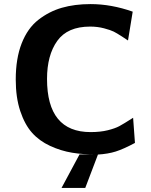

<svg xmlns="http://www.w3.org/2000/svg" viewBox="-20 -735 740 939"><path d="M57 -346Q57 -449 86 -523Q115 -597 167.5 -638Q220 -679 282.5 -697Q345 -715 423 -715Q524 -715 629 -678L606 -537Q602 -540 576.5 -556.5Q551 -573 536 -580.5Q521 -588 489 -596.5Q457 -605 421 -605Q310 -605 260 -535Q210 -465 210 -349Q210 -89 423 -89Q471 -89 507 -98Q543 -107 563.5 -118Q584 -129 631 -159L640 -36Q584 -6 546 6Q508 18 457 21Q389 21 333.5 12Q278 3 225 -21.5Q172 -46 136.5 -86Q101 -126 79 -192Q57 -258 57 -346ZM281 184 369 20Q384 20 414 20.5Q444 21 459 21L397 184Z"/></svg>

Font: Coval
Style: Heavy
Weight: 900
Foundry: Context Ltd
Version: Version 001.000